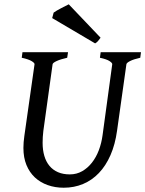

<svg xmlns="http://www.w3.org/2000/svg" viewBox="-20 -858 676 893"><path d="M632.3 -589.4Q601.6 -582.5 585.2 -574.2Q568.8 -565.9 567.9 -559.1L524.4 -250Q515.6 -186 493.9 -136.5Q472.2 -86.9 439.9 -53.2Q407.7 -19.5 366.2 -2.2Q324.7 15.1 276.4 15.1Q236.3 15.1 201.9 2.9Q167.5 -9.3 142.3 -32.7Q117.2 -56.2 103 -90.6Q88.9 -125 88.9 -169.9Q88.9 -195.8 93.3 -226.1L140.6 -559.1Q141.6 -564.9 127.2 -573.7Q112.8 -582.5 81.1 -589.4L84.5 -615.2H296.4L292.5 -589.4Q261.7 -582.5 243.7 -574.2Q225.6 -565.9 224.6 -559.1L181.6 -249Q179.7 -234.9 179 -220.7Q178.2 -206.5 178.2 -193.8Q178.2 -159.7 186.3 -132.6Q194.3 -105.5 210.2 -86.4Q226.1 -67.4 249.8 -57.1Q273.4 -46.9 304.7 -46.9Q336.4 -46.9 362.3 -61.8Q388.2 -76.7 407.7 -101.6Q427.2 -126.5 439.7 -159.4Q452.1 -192.4 457 -229L502 -559.1Q502.9 -564.9 489.7 -573.7Q476.6 -582.5 444.8 -589.4L448.2 -615.2H635.7ZM447.8 -682.6Q440.9 -672.9 435.5 -666.7Q430.2 -660.6 422.4 -656.2L222.7 -773.9L229.5 -799.3Q235.4 -803.7 244.6 -809.1Q253.9 -814.5 264.2 -819.8Q274.4 -825.2 284.2 -830.1L299.8 -837.9Z"/></svg>

Font: Gentium Book Basic
Style: Italic
Weight: 400
Italic angle: -8°
Designer: J. Victor Gaultney and Annie Olsen
Foundry: SIL International
Version: Version 1.102; 2013; Maintenance release